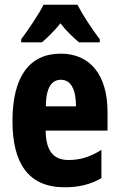

<svg xmlns="http://www.w3.org/2000/svg" viewBox="-20 -786 505 816"><path d="M309 -766H165C148 -730 98 -656 70 -619V-606H158C177 -622 208 -651 237 -687C264 -651 295 -624 316 -606H404V-619C365 -671 332 -722 309 -766ZM238 -558C103 -558 33 -457 33 -272C33 -94 99 10 255 10C314 10 365 -2 411 -29V-149C361 -118 320 -106 271 -106C207 -106 175 -145 174 -231H437V-310C437 -465 365 -558 238 -558ZM239 -447C280 -447 303 -408 303 -334H175C175 -417 202 -447 239 -447Z"/></svg>

Font: Noto Sans Kannada ExtraCondensed ExtraBold
Style: Regular
Weight: 800
Width: 2
Designer: Jelle Bosma - Monotype Design Team
Foundry: Monotype Imaging Inc.
Version: Version 2.005